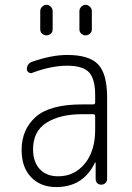

<svg xmlns="http://www.w3.org/2000/svg" viewBox="-20 -755 540 785"><path d="M315.4 -288.1Q225.6 -288.1 170.4 -253.4Q115.2 -218.8 115.2 -144.5Q115.2 -92.8 142.6 -63.5Q169.9 -34.2 217.8 -34.2Q284.2 -34.2 326.7 -85.9Q369.1 -137.7 369.1 -224.6V-279.3Q369.1 -288.1 360.4 -288.1ZM210 9.8Q145.5 9.8 106.9 -30.8Q68.4 -71.3 68.4 -141.6Q68.4 -225.6 126 -276.9Q183.6 -328.1 315.4 -328.1H360.4Q369.1 -328.1 369.1 -335.9V-365.2Q369.1 -432.6 343.8 -459.5Q318.4 -486.3 254.9 -486.3Q188.5 -486.3 111.3 -457Q104.5 -454.1 97.2 -459Q89.8 -463.9 89.8 -471.7Q89.8 -495.1 112.3 -502.9Q191.4 -530.3 254.9 -530.3Q344.7 -530.3 381.3 -491.7Q418 -453.1 418 -355.5V-23.4Q418 -13.7 411.1 -6.8Q404.3 0 394 0Q383.8 0 377.4 -6.3Q371.1 -12.7 371.1 -23.4V-89.8Q371.1 -90.8 369.1 -90.8Q368.2 -90.8 368.2 -89.8Q320.3 9.8 210 9.8ZM304.7 -710Q304.7 -719.7 312.5 -727.5Q320.3 -735.4 330.1 -735.4Q339.8 -735.4 347.7 -727.5Q355.5 -719.7 355.5 -710V-634.8Q355.5 -624 347.7 -617.2Q339.8 -610.4 330.1 -610.4Q320.3 -610.4 312.5 -617.2Q304.7 -624 304.7 -634.8ZM144.5 -710Q144.5 -719.7 152.3 -727.5Q160.2 -735.4 169.9 -735.4Q179.7 -735.4 187.5 -727.5Q195.3 -719.7 195.3 -710V-634.8Q195.3 -624 187.5 -617.2Q179.7 -610.4 169.9 -610.4Q160.2 -610.4 152.3 -617.2Q144.5 -624 144.5 -634.8Z"/></svg>

Font: Rounded Mgen+ 1m light
Style: Regular
Weight: 200
Designer: [Source Han Sans]
Ryoko NISHIZUKA  (kana & ideographs); Paul D. Hunt (Latin, Greek & Cyrillic); Wenlong ZHANG  (bopomofo
Version: Version 1.059.20150602